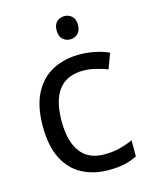

<svg xmlns="http://www.w3.org/2000/svg" viewBox="-113 -811 706 895"><g transform="rotate(-15 240.0 -363.5)"><path d="M300 10Q229 10 173.5 -19Q118 -48 86.5 -109Q55 -170 55 -265Q55 -364 88 -426Q121 -488 177.5 -517Q234 -546 306 -546Q347 -546 385 -537.5Q423 -529 447 -517L420 -444Q396 -453 364 -461Q332 -469 304 -469Q146 -469 146 -266Q146 -169 184.5 -117.5Q223 -66 299 -66Q343 -66 376.5 -75Q410 -84 438 -97V-19Q411 -5 378.5 2.5Q346 10 300 10ZM285 -737Q305 -737 320.5 -723.5Q336 -710 336 -681Q336 -653 320.5 -639Q305 -625 285 -625Q263 -625 248 -639Q233 -653 233 -681Q233 -710 248 -723.5Q263 -737 285 -737Z"/></g></svg>

Font: Noto Sans Sundanese
Style: Regular
Weight: 400
Designer: Monotype Design Team (Regular), Sérgio L. Martins (other weights)
Foundry: Monotype Imaging Inc.
Version: Version 2.003